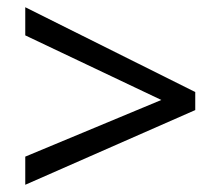

<svg xmlns="http://www.w3.org/2000/svg" viewBox="-20 -628 612 532"><path d="M50 -194 427 -351 50 -530V-608L521 -373V-323L50 -116Z"/></svg>

Font: Noto Kufi Arabic
Style: Regular
Weight: 400
Designer: Monotype Design Team, David Williams, Khaled Hosny
Foundry: Google LLC
Version: Version 2.109; ttfautohint (v1.8.4.7-5d5b)